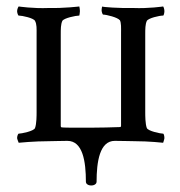

<svg xmlns="http://www.w3.org/2000/svg" viewBox="-20 -439 561 597"><path d="M356.4 -47.9C356.4 -45.9 355.5 -43.9 353.5 -43.9C325.2 -43 294.9 -42 262.7 -42C195.3 -42 177.7 -42 171.9 -43C169.9 -43 168.9 -44.9 168.9 -46.9V-332C168.9 -348.6 168.9 -363.3 173.8 -374C178.7 -382.8 215.8 -390.6 226.6 -390.6C226.6 -390.6 228.5 -398.4 228.5 -404.3C228.5 -410.2 227.5 -415 226.6 -418.9C226.6 -418.9 179.7 -413.1 130.9 -414.1C83 -412.1 38.1 -418.9 38.1 -418.9C37.1 -418 33.2 -411.1 33.2 -404.3C33.2 -399.4 36.1 -390.6 38.1 -390.6C48.8 -390.6 85 -382.8 88.9 -374C94.7 -363.3 93.8 -349.6 93.8 -332V-89.8C93.8 -80.1 93.8 -53.7 88.9 -41C85.9 -31.2 45.9 -23.4 38.1 -23.4C36.1 -23.4 33.2 -15.6 33.2 -9.8C33.2 -6.8 37.1 2 38.1 4.9C38.1 4.9 85.9 0 133.8 0C147.5 0 168 -1 189.5 -1C237.3 -1 247.1 62.5 247.1 127C247.1 130.9 252 137.7 263.7 137.7C275.4 137.7 280.3 130.9 280.3 127C280.3 63.5 290 -1 336.9 -1C360.4 -1 383.8 0 397.5 0C444.3 0 487.3 4.9 487.3 4.9C488.3 2 491.2 -6.8 491.2 -9.8C491.2 -15.6 489.3 -23.4 487.3 -23.4C479.5 -23.4 440.4 -31.2 436.5 -41C431.6 -53.7 431.6 -80.1 431.6 -89.8V-332C431.6 -348.6 431.6 -363.3 436.5 -374C441.4 -382.8 475.6 -390.6 487.3 -390.6C489.3 -390.6 491.2 -399.4 491.2 -404.3C491.2 -411.1 488.3 -418 487.3 -418.9C487.3 -418.9 442.4 -412.1 394.5 -414.1C351.6 -413.1 296.9 -417 297.9 -418.9C296.9 -417 295.9 -412.1 295.9 -407.2C295.9 -402.3 298.8 -393.6 300.8 -393.6C310.5 -393.6 346.7 -384.8 352.5 -376V-377C357.4 -367.2 356.4 -352.5 356.4 -335.9Z"/></svg>

Font: Crimson
Style: Roman
Weight: 400
Version: Version 0.2